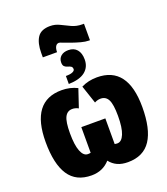

<svg xmlns="http://www.w3.org/2000/svg" viewBox="-172 -1089 1059 1217"><g transform="rotate(-20 358.0 -480.0)"><path d="M309 -970Q343 -970 373 -955Q403 -940 435 -925Q467 -910 506 -910H517V-799H510Q487 -799 457.5 -807Q428 -815 399.5 -825Q371 -835 351 -843Q331 -851 326 -851Q311 -851 303 -837Q295 -823 295 -799H199V-829Q199 -895 223.5 -932.5Q248 -970 309 -970ZM366 -787Q403 -787 423.5 -763Q444 -739 444 -696Q444 -645 407.5 -615.5Q371 -586 296 -584V-638Q327 -638 342 -645Q357 -652 357 -662Q357 -676 348 -681.5Q339 -687 327 -690Q315 -693 306 -701Q297 -709 297 -728Q297 -755 315.5 -771Q334 -787 366 -787ZM235 10Q131 10 81.5 -65Q32 -140 32 -288Q32 -563 239 -563Q296 -563 344 -539L303 -417Q283 -428 262 -428Q228 -428 212 -396.5Q196 -365 196 -288Q196 -208 212.5 -166.5Q229 -125 258 -125Q263 -125 268 -125.5Q273 -126 277 -127V-300H439V-127Q444 -126 448.5 -125.5Q453 -125 457 -125Q486 -125 503 -166.5Q520 -208 520 -288Q520 -365 504 -396.5Q488 -428 453 -428Q432 -428 412 -417L371 -539Q419 -563 477 -563Q684 -563 684 -288Q684 -140 634.5 -65Q585 10 480 10Q439 10 409.5 -3.5Q380 -17 359 -44Q311 10 235 10Z"/></g></svg>

Font: Noto Sans ExtraCondensed Black
Style: Regular
Weight: 900
Width: 2
Designer: Monotype Design Team
Foundry: Monotype Imaging Inc.
Version: Version 2.013; ttfautohint (v1.8.4.7-5d5b)